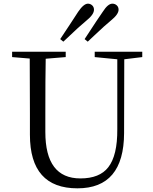

<svg xmlns="http://www.w3.org/2000/svg" viewBox="-20 -1010 836 1046"><path d="M402 16Q143 16 143 -276V-391Q143 -592 142 -691L46 -699V-728H338V-699L229 -690Q227 -592 227 -391V-291Q227 -38 418 -38Q523 -38 570 -99Q620 -163 619 -306V-687L496 -699V-728H755V-699L657 -687L656 -285Q655 16 402 16ZM325 -783 308 -797Q325 -824 361 -877Q392 -924 406 -946Q436 -990 459 -990Q472 -990 482 -981Q492 -972 492 -957Q492 -931 451 -898Q413 -867 341 -798Q330 -788 325 -783ZM458 -783 441 -797Q462 -830 504 -893Q529 -929 540 -946Q568 -990 592 -990Q606 -990 616 -981Q626 -972 626 -957Q626 -932 584 -898Q552 -872 492 -815Q469 -794 458 -783Z"/></svg>

Font: Cactus Classical Serif
Style: Regular
Weight: 400
Designer: Henry Chan (via Glyphwiki)、田海東、宇文滿月
Foundry: Moonlit Owen
Version: Version 1.000